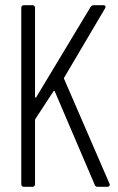

<svg xmlns="http://www.w3.org/2000/svg" viewBox="-20 -720 455 740"><path d="M72 0H105C111 0 115 -4 115 -10V-256C115 -258 115 -260 116 -261L186 -368C188 -370 190 -371 191 -368L345 -8C347 -2 351 0 356 0H394C399 0 403 -3 403 -8C403 -9 403 -10 402 -12L227 -416C226 -418 227 -420 228 -422L385 -688C389 -695 386 -700 378 -700H341C336 -700 332 -697 329 -693L120 -346C118 -342 115 -343 115 -347V-690C115 -696 111 -700 105 -700H72C66 -700 62 -696 62 -690V-10C62 -4 66 0 72 0Z"/></svg>

Font: Barlow Condensed Light
Style: Regular
Weight: 300
Width: 3
Designer: Jeremy Tribby
Foundry: Tribby Type
Version: Version 1.422;hotconv 1.0.109;makeotfexe 2.5.65596